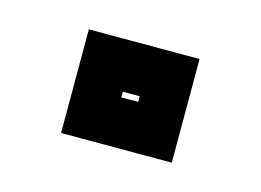

<svg xmlns="http://www.w3.org/2000/svg" viewBox="-39 -205 357 263"><g transform="rotate(15 139.5 -73.5)"><path d="M61 0V-147H218V0ZM128 -68.5H152V-76.5H128Z"/></g></svg>

Font: Tourney Expanded ExtraBold
Style: Regular
Weight: 800
Width: 7
Designer: Tyler Finck
Foundry: Etcetera Type Co
Version: Version 1.010; ttfautohint (v1.8.3)